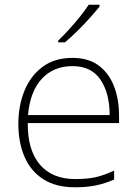

<svg xmlns="http://www.w3.org/2000/svg" viewBox="-20 -786 585 816"><path d="M288 -540Q356 -540 399.5 -507.5Q443 -475 464.5 -419.5Q486 -364 486 -294V-263H98Q97 -148 149.5 -86.5Q202 -25 300 -25Q349 -25 384.5 -32.5Q420 -40 465 -61V-23Q426 -6 387.5 2Q349 10 299 10Q218 10 164.5 -24Q111 -58 84.5 -119Q58 -180 58 -260Q58 -337 84 -400.5Q110 -464 161 -502Q212 -540 288 -540ZM288 -505Q208 -505 158 -451.5Q108 -398 99 -297H446Q446 -390 407 -447.5Q368 -505 288 -505ZM403 -758Q386 -737 361.5 -709.5Q337 -682 309 -654.5Q281 -627 256 -606H227V-613Q248 -633 273 -660.5Q298 -688 320.5 -716Q343 -744 357 -766H403Z"/></svg>

Font: Noto Sans Arabic UI XLt
Style: Regular
Weight: 200
Designer: Monotype Design Team, Nadine Chahine and Nizar Qandah
Foundry: Monotype Imaging Inc.
Version: Version 2.010; ttfautohint (v1.8.4.7-5d5b)